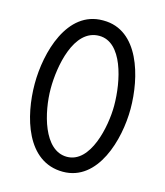

<svg xmlns="http://www.w3.org/2000/svg" viewBox="-115 -855 822 955"><g transform="rotate(15 296.0 -377.5)"><path d="M298 -65C178 -65 133 -251 133 -373C133 -486 168 -688 299 -688C419 -688 460 -499 460 -371C460 -263 419 -65 298 -65ZM296 -767C113 -767 50 -537 50 -375C50 -208 110 12 298 12C478 12 543 -218 543 -377C543 -540 483 -767 300 -767Z"/></g></svg>

Font: Numismatica Pro
Style: Regular
Weight: 400
Designer: Chris Hopkins
Foundry: Edward C. D. Hopkins
Version: Version 2.19D